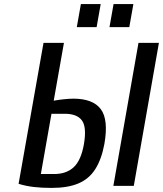

<svg xmlns="http://www.w3.org/2000/svg" viewBox="-20 -910 798 940"><path d="M233 10Q184 10 145.5 5.5Q107 1 71 -10L193 -700H293L243 -417Q263 -421 292 -424Q321 -427 339 -427Q435 -427 473.5 -375.5Q512 -324 491 -205Q477 -130 446.5 -82Q416 -34 364 -12Q312 10 233 10ZM180 -58H245Q305 -58 341 -91.5Q377 -125 391 -205Q405 -288 381 -320.5Q357 -353 297 -353H232ZM535 0 658 -700H758L635 0ZM516 -777 536 -890H633L613 -777ZM356 -777 376 -890H473L453 -777Z"/></svg>

Font: Cuprum Medium
Style: Italic
Weight: 500
Italic angle: -10°
Version: Version 3.000